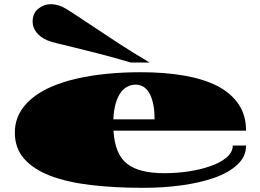

<svg xmlns="http://www.w3.org/2000/svg" viewBox="-20 -880 1250 922"><path d="M668.5 22Q528.3 22 414.3 8.3Q300.3 -5.4 219.7 -36.6Q139.2 -67.9 95.2 -118.4Q51.3 -168.9 51.3 -243.2Q51.3 -315.9 97.2 -371.3Q143.1 -426.8 224.6 -462.4Q279.8 -486.8 346.7 -502Q413.6 -517.6 491.7 -525.4Q569.8 -533.2 655.8 -533.2Q770.5 -533.2 863.8 -517.1Q957 -501 1023.4 -467.3Q1089.4 -433.1 1125.5 -379.9Q1161.6 -326.7 1161.6 -252.4H524.9Q531.7 -140.1 589.4 -94.2Q647 -48.3 769 -48.3Q828.1 -48.3 885.3 -56.9Q942.4 -65.4 989.7 -82Q1037.6 -98.1 1067.6 -123.5Q1097.7 -148.9 1097.7 -181.2H1161.6Q1161.6 -127.4 1119.1 -88.6Q1076.7 -49.8 1008.3 -25.9Q939.5 -2 851.6 10Q763.7 22 668.5 22ZM524.4 -307.1H722.2Q722.2 -351.6 715.1 -383.1Q708 -414.6 696.3 -434.6Q684.1 -454.6 667.5 -464.1Q650.9 -473.6 631.8 -473.6Q610.8 -473.6 592 -464.1Q573.2 -454.6 559.1 -434.6Q544.4 -414.1 535.4 -382.6Q526.4 -351.1 524.4 -307.1ZM608.4 -579.6Q524.4 -604.5 456.8 -621.8Q389.2 -639.2 338.9 -651.4Q288.6 -663.6 255.6 -671.6Q222.7 -679.7 208 -686Q174.3 -700.2 155.5 -723.9Q136.7 -747.6 136.7 -775.9Q136.7 -816.4 163.8 -838.1Q190.9 -859.9 222.7 -859.9Q251 -859.9 278.8 -847.7Q294.4 -840.8 333.7 -814.7Q373 -788.6 428.2 -752Q490.2 -710.4 553 -669.7Q615.7 -628.9 698.7 -579.6Z"/></svg>

Font: Asset
Style: Regular
Weight: 400
Version: Version 1.003; ttfautohint (v1.8.4.7-5d5b)